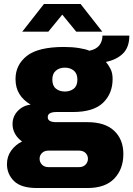

<svg xmlns="http://www.w3.org/2000/svg" viewBox="-20 -757 670 965"><path d="M165 188Q86 188 50.5 153Q15 118 15 68Q15 29 36.5 -0.5Q58 -30 91 -46Q69 -61 56 -84Q43 -107 43 -133Q43 -172 69.5 -199.5Q96 -227 134 -231Q97 -253 77.5 -284.5Q58 -316 58 -360Q58 -431 115 -476Q172 -521 302 -521Q342 -521 377 -515.5Q412 -510 429 -502Q464 -509 479.5 -529.5Q495 -550 495 -578H630Q630 -520 598.5 -488.5Q567 -457 513 -446V-445Q524 -432 535 -411.5Q546 -391 546 -360Q546 -287 498 -240.5Q450 -194 346 -194H264Q243 -194 231.5 -188Q220 -182 220 -168Q220 -155 231 -149Q242 -143 263 -143H420Q508 -143 554 -99.5Q600 -56 600 17Q600 93 554.5 140.5Q509 188 420 188ZM224 83H377Q398 83 410 70.5Q422 58 422 41Q422 24 410 12Q398 0 377 0H224Q203 0 191 12Q179 24 179 41Q179 58 191 70.5Q203 83 224 83ZM306 -297Q333 -297 351 -311.5Q369 -326 369 -357Q369 -387 351 -402Q333 -417 306 -417Q279 -417 261 -402Q243 -387 243 -357Q243 -326 261 -311.5Q279 -297 306 -297ZM92 -598 201 -737H385L494 -598H363L277 -703H309L223 -598Z"/></svg>

Font: Chivo Mono Black
Style: Regular
Weight: 900
Designer: Hector Gatti
Foundry: Omnibus-Type
Version: Version 1.008